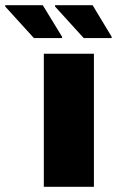

<svg xmlns="http://www.w3.org/2000/svg" viewBox="-116 -716 448 736"><path d="M52 0V-510H244V0ZM312 -570H205L95 -691V-696H239L312 -575ZM122 -570H14L-96 -691V-696H48L122 -575Z"/></svg>

Font: Saira Thin ExtraBold
Style: Regular
Weight: 800
Version: Version 1.101